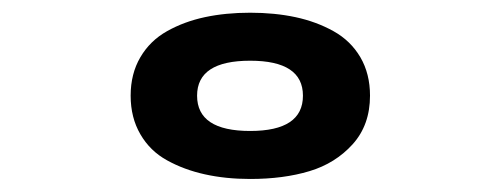

<svg xmlns="http://www.w3.org/2000/svg" viewBox="-20 -726 750 302"><path d="M373.5 -444.5Q335 -444.5 302.2 -451.8Q269.5 -459 242.8 -473.8Q216 -488.5 200.8 -514.8Q185.5 -541 185.5 -575.5Q185.5 -610 200.8 -636Q216 -662 242.8 -677Q269.5 -692 302.2 -699Q335 -706 373.5 -706Q412 -706 444.8 -699Q477.5 -692 504.5 -677Q531.5 -662 546.8 -636Q562 -610 562 -575.5Q562 -529.5 534.8 -499.2Q507.5 -469 466.8 -456.8Q426 -444.5 373.5 -444.5ZM373.5 -520Q456.5 -520 456.5 -575.5Q456.5 -630.5 373.5 -630.5Q290 -630.5 290 -575.5Q290 -520 373.5 -520Z"/></svg>

Font: League Mono ExtraBold
Style: Regular
Weight: 800
Width: 6
Designer: Tyler Finck
Foundry: The League of Moveable Type / Tyler Finck
Version: Version 2.210